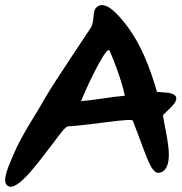

<svg xmlns="http://www.w3.org/2000/svg" viewBox="-25 -712 707 746"><path d="M585 -355C557 -452 522 -539 471 -608C452 -632 401 -702 363 -691C328 -680 346 -638 329 -606C322 -594 188 -397 150 -331C114 -266 60 -189 29 -115C10 -70 -21 -7 5 10C44 38 139 -103 187 -163C202 -183 228 -221 240 -221C326 -226 489 -255 491 -243C552 -89 564 -15 611 -48C652 -84 619 -192 608 -264C626 -285 670 -315 658 -338C645 -354 618 -352 585 -355ZM290 -319C303 -354 378 -517 398 -518C402 -519 450 -396 460 -340C407 -336 350 -324 290 -319Z"/></svg>

Font: Carybe
Style: Regular
Weight: 400
Designer: Genilson Lima Santos
Foundry: Genilson Lima Santos
Version: Version 1.010;PS 001.010;hotconv 1.0.70;makeotf.lib2.5.58329